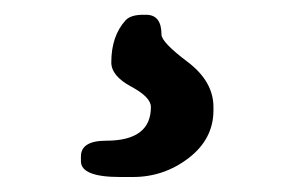

<svg xmlns="http://www.w3.org/2000/svg" viewBox="-20 -27 388 256"><path d="M87.9 188V181.6Q87.9 160.6 121.6 160.6Q181.2 160.6 181.2 115.7Q181.2 102.5 154.8 88.4Q128.4 74.2 128.4 56.2Q128.4 21 147.5 0Q154.3 -7.3 170.9 -7.3H174.8Q195.3 -7.3 195.3 19Q195.3 29.3 230 55.4Q264.6 81.5 264.6 115.7V120.1Q264.6 158.2 231.7 183.6Q198.7 209 157.2 209H140.1Q87.9 209 87.9 188Z"/></svg>

Font: Averia Gruesa Libre
Style: Regular
Weight: 500
Italic angle: -1.70001°
Version: Version 1.001